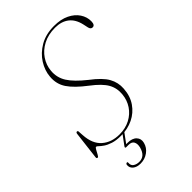

<svg xmlns="http://www.w3.org/2000/svg" viewBox="-268 -806 1105 1105"><g transform="rotate(-45 285.0 -253.5)"><path d="M226.5 10Q185.5 10 159 1.2Q132.5 -7.5 116.2 -18.8Q100 -30 91.5 -38.5Q83 -47 78.5 -47Q73.5 -47 66.5 -34.2Q59.5 -21.5 52.8 -8.8Q46 4 41.5 4Q32 4 33.5 -6L54 -178Q56 -187 62 -187Q70 -187 69.5 -177.5L71.5 -148Q76 -74 117.8 -37.8Q159.5 -1.5 224.5 -1.5Q273 -1.5 311 -21.5Q349 -41.5 371.8 -75.8Q394.5 -110 398.5 -152.5Q403.5 -199.5 381.8 -238.5Q360 -277.5 298.5 -324Q229.5 -376.5 200.2 -420.2Q171 -464 176 -519.5Q179.5 -566 207 -609.8Q234.5 -653.5 283.2 -681.8Q332 -710 398.5 -710Q454 -710 492.2 -691.2Q530.5 -672.5 550.5 -642Q570.5 -611.5 570 -577Q569.5 -546.5 550.5 -546.5Q535.5 -546.5 531 -565.5L524.5 -595.5Q513 -647.5 480 -673Q447 -698.5 396 -698.5Q339.5 -698.5 297.8 -676.5Q256 -654.5 231.8 -618.2Q207.5 -582 204 -539Q199.5 -488 226.5 -445.2Q253.5 -402.5 319 -350.5Q385.5 -300.5 408.2 -259.2Q431 -218 427.5 -171Q424 -114 396 -73.5Q368 -33 323.8 -11.5Q279.5 10 226.5 10ZM246.5 -2.5H261L211.5 65H222Q260 65 278.2 84.2Q296.5 103.5 289 132Q281 163.5 253.8 183.2Q226.5 203 191.5 203Q161.5 203 144.2 188.5Q127 174 130 151Q132 143.5 139 142.5Q145.5 142 144.5 149.5Q142.5 171.5 157.8 181Q173 190.5 193.5 190.5Q240 190.5 254.5 134.5Q260.5 109.5 252 93.5Q243.5 77.5 218.5 77.5H200Q187 77.5 197 64.5Z"/></g></svg>

Font: Fraunces 72pt S000 Thin
Style: Italic
Weight: 100
Italic angle: -16°
Version: Version 1.000; ttfautohint (v1.8.3)